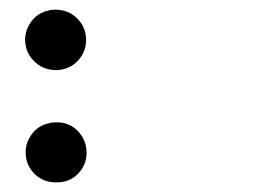

<svg xmlns="http://www.w3.org/2000/svg" viewBox="-20 -476 548 397"><path d="M95 -223Q122 -224 140 -206Q158 -188 159 -163Q160 -137 142.5 -118Q125 -99 98 -99Q70 -98 51.5 -116.5Q33 -135 33 -161Q33 -182 46.5 -199.5Q60 -217 81 -221Q85 -223 95 -223ZM94 -456Q121 -456 139 -438.5Q157 -421 158 -396Q159 -370 141.5 -351Q124 -332 97 -331Q69 -331 50.5 -349.5Q32 -368 32 -394Q32 -415 45.5 -432.5Q59 -450 80 -454Q84 -456 94 -456Z"/></svg>

Font: FoundationLogo
Style: Medium
Weight: 500
Version: Version 0.3